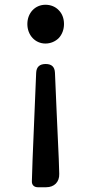

<svg xmlns="http://www.w3.org/2000/svg" viewBox="-20 -584 383 807"><path d="M218 -115 211 -278C210 -303 197 -315 172 -315C147 -315 133 -303 132 -278L117 84L114 177C113 193 123 203 139 203H171H174C208 203 230 181 229 147L227 84ZM227 -541C213 -556 193 -564 171 -564C128 -564 95 -530 95 -483C95 -436 128 -401 171 -401C193 -401 213 -410 227 -424C241 -439 249 -460 249 -483C249 -507 241 -527 227 -541Z"/></svg>

Font: GenSenRounded2 TW M
Style: Regular
Weight: 500
Version: Version 2.100;PS 2.1;hotconv 16.6.51;makeotf.lib2.5.65220 DE